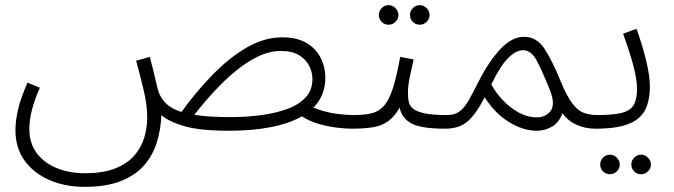

<svg xmlns="http://www.w3.org/2000/svg" viewBox="-20 -495 2618 746"><path d="M308 231Q233 231 172 204.5Q111 178 75.5 129Q40 80 40 11Q40 -25 50 -69Q60 -113 87 -174L135 -154Q94 -63 94 6Q94 61 122.5 99.5Q151 138 200 158Q249 178 311 178Q383 178 430 158.5Q477 139 503.5 107.5Q530 76 541 38Q552 0 552 -38Q552 -87 538.5 -143.5Q525 -200 509 -259L562 -274Q577 -217 583.5 -188Q590 -159 595 -141Q605 -112 626 -92Q647 -72 685 -60Q743 -140 807 -205.5Q871 -271 939 -310.5Q1007 -350 1077 -350Q1133 -350 1170 -328.5Q1207 -307 1225.5 -271Q1244 -235 1244 -192Q1244 -124 1198 -77Q1239 -60 1280.5 -54Q1322 -48 1353 -48Q1367 -48 1373 -40.5Q1379 -33 1379 -23Q1379 -13 1369.5 -4Q1360 5 1347 5Q1324 5 1289.5 1Q1255 -3 1218.5 -13.5Q1182 -24 1153 -43Q1104 -15 1032 -1Q960 13 871 13Q758 13 697 -4.5Q636 -22 607 -48Q605 6 590 56Q575 106 541.5 145.5Q508 185 451 208Q394 231 308 231ZM1072 -297Q1027 -297 982.5 -275.5Q938 -254 895 -218.5Q852 -183 811.5 -139Q771 -95 735 -49Q789 -40 874 -40Q936 -40 993.5 -47.5Q1051 -55 1096 -71.5Q1141 -88 1167.5 -116.5Q1194 -145 1194 -188Q1194 -214 1181.5 -239Q1169 -264 1142 -280.5Q1115 -297 1072 -297Z M1611 -399Q1595 -399 1584 -410Q1573 -421 1573 -437Q1573 -452 1584 -463.5Q1595 -475 1611 -475Q1626 -475 1637.5 -463.5Q1649 -452 1649 -437Q1649 -421 1637.5 -410Q1626 -399 1611 -399ZM1490 -399Q1474 -399 1463 -410Q1452 -421 1452 -437Q1452 -452 1463 -463.5Q1474 -475 1490 -475Q1505 -475 1516.5 -463.5Q1528 -452 1528 -437Q1528 -421 1516.5 -410Q1505 -399 1490 -399Z M1347 5 1354 -48Q1396 -48 1424.5 -55Q1453 -62 1472.5 -84.5Q1492 -107 1506.5 -152Q1521 -197 1535 -274L1587 -264Q1578 -223 1571.5 -192Q1565 -161 1565 -132Q1565 -114 1568.5 -98.5Q1572 -83 1586 -72Q1600 -61 1630.5 -54.5Q1661 -48 1716 -48Q1730 -48 1736 -40.5Q1742 -33 1742 -23Q1742 -13 1732.5 -4Q1723 5 1710 5Q1615 5 1577.5 -16Q1540 -37 1533 -77Q1513 -42 1488 -24Q1463 -6 1428.5 -0.5Q1394 5 1347 5Z M1710 5 1717 -48Q1747 -48 1766 -62.5Q1785 -77 1801.5 -106Q1818 -135 1840 -179Q1879 -256 1924 -304Q1969 -352 2015 -352Q2065 -352 2095 -306.5Q2125 -261 2158 -180Q2182 -122 2203.5 -93.5Q2225 -65 2248.5 -56.5Q2272 -48 2300 -48Q2326 -48 2326 -23Q2326 -13 2317.5 -4Q2309 5 2294 5Q2254 5 2220.5 -10Q2187 -25 2165 -55Q2153 -20 2125.5 -3.5Q2098 13 2065 13Q2014 13 1959 -20Q1904 -53 1863 -117Q1830 -52 1797 -23.5Q1764 5 1710 5ZM1889 -167Q1906 -135 1934 -105.5Q1962 -76 1996 -57.5Q2030 -39 2064 -39Q2102 -39 2120 -65Q2138 -91 2117 -144Q2087 -219 2065.5 -259.5Q2044 -300 2012 -300Q1983 -299 1952.5 -267.5Q1922 -236 1889 -167Z M2471 182Q2455 182 2444 171Q2433 160 2433 144Q2433 129 2444 117.5Q2455 106 2471 106Q2486 106 2497.5 117.5Q2509 129 2509 144Q2509 160 2497.5 171Q2486 182 2471 182ZM2350 182Q2334 182 2323 171Q2312 160 2312 144Q2312 129 2323 117.5Q2334 106 2350 106Q2365 106 2376.5 117.5Q2388 129 2388 144Q2388 160 2376.5 171Q2365 182 2350 182Z M2294 5 2301 -48Q2363 -48 2396 -56.5Q2429 -65 2442 -87Q2455 -109 2455 -149Q2455 -189 2439.5 -245Q2424 -301 2401 -364L2453 -383Q2474 -326 2489.5 -264Q2505 -202 2505 -160Q2505 -102 2485.5 -66Q2466 -30 2420 -12.5Q2374 5 2294 5Z"/></svg>

Font: Noto Sans Arabic Light
Style: Regular
Weight: 300
Designer: Monotype Design Team, Nadine Chahine, Nizar Qandah and Khaled Hosny
Foundry: Monotype Imaging Inc.
Version: Version 2.012; ttfautohint (v1.8.4.7-5d5b)